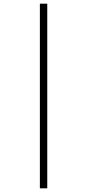

<svg xmlns="http://www.w3.org/2000/svg" viewBox="-20 -780 473 1040"><path d="M196 -760H236V240H196Z"/></svg>

Font: Noto Serif CondLight
Style: Regular
Weight: 300
Width: 3
Designer: Monotype Design Team
Foundry: Monotype Imaging Inc.
Version: Version 1.001